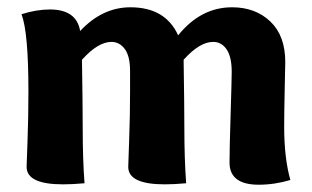

<svg xmlns="http://www.w3.org/2000/svg" viewBox="-20 -504 856 527"><path d="M39 -465Q80 -478 117 -478Q190 -478 200 -419Q261 -484 338 -484Q434 -484 469 -407Q531 -484 617 -484Q681 -484 722 -445Q763 -406 763 -334Q763 -332 761.5 -262Q760 -192 760 -156Q760 -70 777 -10Q734 3 690 3Q610 3 610 -58Q610 -94 613 -190.5Q616 -287 616 -307Q616 -348 602 -368.5Q588 -389 565 -389Q528 -389 484 -340Q486 -212 486 -155Q486 -67 491 -1Q458 2 432 2Q332 2 332 -46Q332 -51 334.5 -119Q337 -187 337 -253V-309Q337 -350 322.5 -369.5Q308 -389 286 -389Q249 -389 205 -340Q207 -212 207 -155Q207 -67 212 -1Q179 2 153 2Q53 2 53 -46Q53 -50 55.5 -116Q58 -182 58 -253Q58 -416 39 -465Z"/></svg>

Font: Overlock Black
Style: Regular
Weight: 900
Designer: Dario Muhafara
Foundry: Dario Manuel Muhafara
Version: Version 1.002